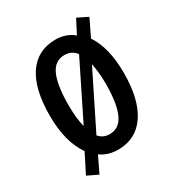

<svg xmlns="http://www.w3.org/2000/svg" viewBox="-160 -686 777 848"><g transform="rotate(-30 229.0 -262.0)"><path d="M417 -271Q417 -137 367.5 -63.5Q318 10 227 10Q175 10 138 -17L99 64L45 38L94 -59Q66 -99 52.5 -151.5Q39 -204 39 -271Q39 -407 88 -478.5Q137 -550 229 -550Q282 -550 320 -518L356 -588L409 -562L367 -475Q417 -401 417 -271ZM134 -270Q134 -199 146 -157L287 -442Q266 -471 228 -471Q179 -471 156.5 -421Q134 -371 134 -270ZM324 -271Q324 -303 321 -329Q318 -355 314 -375L174 -93Q195 -68 228 -68Q278 -68 301 -119Q324 -170 324 -271Z"/></g></svg>

Font: Noto Sans Lao UI ExtCond Med
Style: Regular
Weight: 500
Width: 2
Designer: Monotype Design Team
Foundry: Monotype Imaging Inc.
Version: Version 2.000; ttfautohint (v1.8.4.7-5d5b)